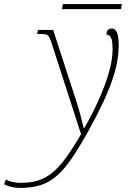

<svg xmlns="http://www.w3.org/2000/svg" viewBox="-155 -683 628 943"><path d="M-55 240Q-101 240 -135 222L-126 199Q-114 206 -94.5 210.5Q-75 215 -52 215Q13 215 59.5 192.5Q106 170 149 117.5Q192 65 243 -24L101 -463Q93 -489 87 -500Q81 -511 71.5 -513.5Q62 -516 42 -516H27L32 -536H106L217 -195Q229 -159 239 -121.5Q249 -84 256 -54H259Q297 -120 328.5 -189.5Q360 -259 379 -324Q398 -389 398 -441Q398 -475 393 -490Q388 -505 381 -509Q374 -513 368 -513Q368 -543 395 -543Q410 -543 419 -524.5Q428 -506 428 -461Q428 -394 407.5 -325Q387 -256 354 -185.5Q321 -115 281 -43Q236 38 199 92.5Q162 147 125 179.5Q88 212 45 226Q2 240 -55 240ZM149 -638 154 -663H444L439 -638Z"/></svg>

Font: Noto Serif Thin
Style: Italic
Weight: 100
Italic angle: -12°
Designer: Monotype Design Team
Foundry: Monotype Imaging Inc.
Version: Version 2.014; ttfautohint (v1.8.4.7-5d5b)